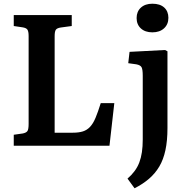

<svg xmlns="http://www.w3.org/2000/svg" viewBox="-20 -784 1005 1033"><path d="M54 0V-59L103 -66Q122 -70 128 -79.5Q134 -89 134 -118V-590Q134 -615 127.5 -624.5Q121 -634 101 -637L54 -644V-703H366V-644L307 -636Q287 -633 280.5 -624Q274 -615 274 -589V-70H371Q404 -70 426 -77Q448 -84 464.5 -101.5Q481 -119 494 -150Q507 -181 522 -229H595L569 0ZM704 229 666 177Q688 158 704 136.5Q720 115 729.5 90Q739 65 743.5 34.5Q748 4 748 -34V-376Q748 -411 741.5 -422.5Q735 -434 713 -438L670 -444L677 -505L868 -515L881 -508V-95Q881 -27 870 24Q859 75 837 112Q815 149 782 177.5Q749 206 704 229ZM800 -610Q761 -610 738 -631Q715 -652 715 -687Q715 -722 738 -743Q761 -764 800 -764Q841 -764 863.5 -743.5Q886 -723 886 -688Q886 -653 862.5 -631.5Q839 -610 800 -610Z"/></svg>

Font: Literata 18pt SemiBold
Style: Regular
Weight: 600
Designer: Latin by Veronika Burian and Jose Scaglione. Greek by Irene Vlachou. Cyrillic by Vera Evstafieva.
Foundry: TypeTogether
Version: Version 3.103;gftools[0.9.29]